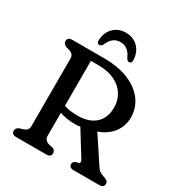

<svg xmlns="http://www.w3.org/2000/svg" viewBox="-206 -1052 1128 1197"><g transform="rotate(30 358.0 -453.0)"><path d="M643.5 -463Q643.5 -400 606 -352Q568.5 -304 505.5 -283L630 -94.5Q639.5 -79.5 652 -72Q664.5 -64.5 680.5 -59.5Q700.5 -53 708 -46.2Q715.5 -39.5 715.5 -27.5Q715.5 0 682.5 0H497Q465 0 465 -27.5Q465 -42 483 -51L500 -54.5Q519.5 -60 506 -83L398.5 -256.5Q381 -253 364.5 -253Q304 -253 250.5 -270V-108Q250.5 -87.5 259.8 -77.5Q269 -67.5 285.5 -62.5L314 -56.5Q335 -47.5 335 -27.5Q335 0 302 0H84.5Q51.5 0 51.5 -27.5Q51.5 -48 76 -58L98 -64Q114 -69 123.5 -78.8Q133 -88.5 133 -108V-592Q133 -611.5 123.5 -621.2Q114 -631 98 -636L76 -642Q51.5 -652 51.5 -672.5Q51.5 -700 84.5 -700H311.5Q417.5 -700 491.5 -668.8Q565.5 -637.5 604.5 -583.8Q643.5 -530 643.5 -463ZM250.5 -644.5V-320.5Q276 -312 302.2 -309.5Q328.5 -307 349 -307Q430.5 -307 476 -348.2Q521.5 -389.5 521.5 -464Q521.5 -516 495.8 -557Q470 -598 421.8 -621.2Q373.5 -644.5 306 -644.5ZM353 -838.5Q295 -838.5 268 -772.5Q258 -756.5 247 -756.5Q226.5 -756.5 228.5 -784Q232 -839 266 -872.5Q300 -906 353 -906Q406 -906 440.2 -872.5Q474.5 -839 477.5 -784Q479.5 -756.5 459 -756.5Q448 -756.5 438.5 -772.5Q411 -838.5 353 -838.5Z"/></g></svg>

Font: Fraunces 9pt SuperSoft
Style: Regular
Weight: 400
Version: Version 1.000;[b76b70a41]